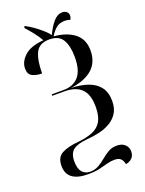

<svg xmlns="http://www.w3.org/2000/svg" viewBox="-191 -939 939 1241"><g transform="rotate(-20 279.0 -318.5)"><path d="M452 213Q447 188 433.5 174.5Q420 161 389 161Q364 161 338 168.5Q312 176 279 183.5Q246 191 202 191Q56 191 56 82Q56 22 98 0Q140 -22 213 -28Q272 -34 313 -51Q354 -68 374.5 -104Q395 -140 395 -204Q395 -287 356 -326Q317 -365 238 -365H155V-375H237Q303 -375 340.5 -417Q378 -459 378 -551Q378 -626 352.5 -670Q327 -714 261 -714Q192 -714 167.5 -665Q143 -616 143 -523Q105 -523 77.5 -536.5Q50 -550 50 -590Q50 -637 92.5 -676Q135 -715 224 -722Q206 -754 181.5 -784.5Q157 -815 137 -837V-848H146Q169 -836 196 -817Q223 -798 247.5 -776.5Q272 -755 287 -735Q310 -785 338 -817.5Q366 -850 400 -850Q417 -850 429 -840.5Q441 -831 441 -814Q441 -805 438.5 -798Q436 -791 433 -786Q417 -793 397 -793Q358 -793 334.5 -772Q311 -751 295 -723Q382 -716 435 -675Q488 -634 488 -556Q488 -399 288 -371Q353 -369 402.5 -351.5Q452 -334 480 -297.5Q508 -261 508 -202Q508 -152 487.5 -119.5Q467 -87 433.5 -67Q400 -47 357.5 -37Q315 -27 271 -24Q203 -18 173.5 5Q144 28 144 83Q144 132 164 156Q184 180 219 180Q252 180 278 165Q304 150 327.5 130Q351 110 377 95Q403 80 436 80Q471 80 491.5 99Q512 118 512 147Q512 175 495 192Q478 209 452 213Z"/></g></svg>

Font: Noto Serif Display SemiCondensed Medium
Style: Regular
Weight: 500
Width: 4
Designer: Monotype Design Team
Foundry: Monotype Imaging Inc.
Version: Version 2.009